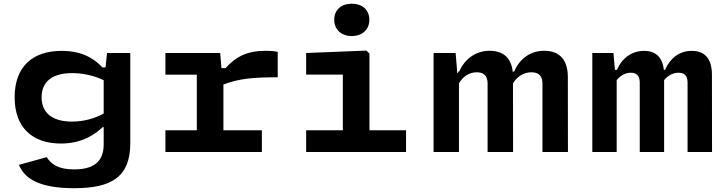

<svg xmlns="http://www.w3.org/2000/svg" viewBox="-20 -820 3928 1036"><path d="M59 -295C59 -129 157.5 -45.5 308.5 -45.5C428 -45.5 496.5 -99 534 -134H539.5V-41C539.5 60.5 475 94 380 94C294.5 94 256.5 66.5 232 28L82 69.5C112 141 186.5 195.5 380 195.5C580.5 195.5 683 136 683 -47.5V-534H557.5L549.5 -456.5H532.5C497.5 -493 436.5 -545.5 313 -545.5C156.5 -545.5 59 -461.5 59 -295ZM204.5 -295C204.5 -373.5 255 -425.5 369 -425.5C429.5 -425.5 491 -411 539.5 -387V-207.5C490.5 -180 430.5 -164 368 -164C254 -164 204.5 -218 204.5 -295Z M1168 -534H872.5V-417H1042V-117H872.5V0H1393V-117H1185.5V-364C1270.5 -397 1353 -403 1478.5 -403V-540C1458.5 -544.5 1439 -546 1415 -546C1312.5 -546 1251.5 -513.5 1197.5 -452.5H1175Z M1632 0H2171V-117H1973.5V-531L1957 -547L1632 -534V-417.5H1830V-117H1632ZM1783.5 -713.5C1783.5 -660 1822 -625.5 1878 -625.5C1934.5 -625.5 1973 -660 1973 -713.5C1973 -767 1934.5 -800 1878 -800C1822 -800 1783.5 -767 1783.5 -713.5Z M2748.5 0 2748 -370.5C2769 -405.5 2805 -430 2847 -430C2882 -430 2907 -415 2907 -369.5V0H3044.5L3044 -405.5C3043.5 -497 3000 -546 2916.5 -546C2847.5 -546 2786.5 -509 2754 -433.5H2747.5L2747 -429.5C2740 -505.5 2697.5 -546 2622 -546C2554 -546 2490.5 -509 2457.5 -433.5H2452L2451.5 -425.5H2447.5L2438.5 -534H2319.5V0H2456.5V-370.5C2476.5 -405 2510 -430 2552.5 -430C2586 -430 2611 -415 2611 -369.5V0Z M3563.5 0V-388C3583 -411 3610 -427.5 3641 -427.5C3669.5 -427.5 3690 -415 3690 -375V0H3822L3821.5 -416C3821.5 -502.5 3784 -545.5 3712 -545.5C3646 -545.5 3595.5 -506 3568.5 -443H3562C3554.5 -511.5 3518 -545.5 3454.5 -545.5C3389 -545.5 3335.5 -506 3309 -443H3298L3290 -534H3176V0H3307.5V-387.5C3326.5 -411 3352.5 -427.5 3383.5 -427.5C3411 -427.5 3432 -415 3432 -375V0Z"/></svg>

Font: Monaspace Neon Wide
Style: Bold
Weight: 700
Width: 7
Designer: Riley Cran & the Lettermatic Team
Foundry: Lettermatic
Version: Version 1.000 (Monaspace Neon)